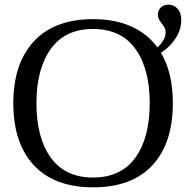

<svg xmlns="http://www.w3.org/2000/svg" viewBox="-20 -792 803 822"><path d="M669 -566Q720 -481 720 -350Q720 -179 632.5 -84.5Q545 10 379 10Q213 10 125 -84.5Q37 -179 37 -350Q37 -520 125 -615Q213 -710 379 -710Q472 -710 541.5 -679Q611 -648 654 -589Q689 -621 689 -653Q689 -665 685 -673Q681 -681 672 -692Q664 -702 660 -710Q656 -718 656 -729Q656 -747 668 -759.5Q680 -772 701 -772Q724 -772 740 -755Q756 -738 756 -705Q756 -665 731.5 -627.5Q707 -590 669 -566ZM621 -350Q621 -498 559.5 -583Q498 -668 378 -668Q259 -668 197.5 -582.5Q136 -497 136 -350Q136 -202 197.5 -117Q259 -32 378 -32Q498 -32 559.5 -117Q621 -202 621 -350Z"/></svg>

Font: TavirajRegular
Style: Regular
Weight: 400
Designer: Katatrad Team
Foundry: CadsonDemak
Version: Version 1.000